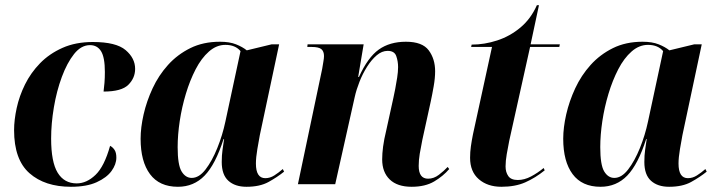

<svg xmlns="http://www.w3.org/2000/svg" viewBox="-20 -706 2750 736"><path d="M252 10Q152 10 93 -42Q34 -94 34 -207Q34 -246 44 -292Q54 -338 76 -382.5Q98 -427 133.5 -463.5Q169 -500 219.5 -522.5Q270 -545 336 -545Q425 -545 461.5 -514Q498 -483 498 -442Q498 -407 472 -381Q446 -355 377 -355Q379 -370 380.5 -388.5Q382 -407 382 -430Q382 -486 367.5 -509.5Q353 -533 325 -533Q291 -533 264 -499Q237 -465 217 -411Q197 -357 186.5 -294.5Q176 -232 176 -175Q176 -85 201 -44Q226 -3 274 -3Q312 -3 346 -35.5Q380 -68 402 -147Q412 -142 419 -131.5Q426 -121 426 -102Q426 -76 407.5 -50.5Q389 -25 350.5 -7.5Q312 10 252 10Z M662 10Q591 10 555 -38.5Q519 -87 519 -174Q519 -217 530.5 -267.5Q542 -318 565 -367.5Q588 -417 624 -457Q660 -497 709.5 -521.5Q759 -546 823 -546Q860 -546 885 -536Q910 -526 926 -513L1021 -536H1050L976 -188Q972 -167 966.5 -134.5Q961 -102 961 -79Q961 -23 997 -23Q1015 -23 1031.5 -33.5Q1048 -44 1064 -58L1069 -48Q1043 -27 1009.5 -8.5Q976 10 925 10Q881 10 855.5 -13Q830 -36 830 -85Q830 -111 833 -131.5Q836 -152 839 -173H837Q806 -76 764.5 -33Q723 10 662 10ZM715 -24Q743 -24 768 -56.5Q793 -89 813 -138.5Q833 -188 844 -240L902 -510Q882 -534 844 -534Q810 -534 781 -508.5Q752 -483 730 -440.5Q708 -398 692.5 -346.5Q677 -295 669 -242Q661 -189 661 -142Q661 -74 676 -49Q691 -24 715 -24Z M1558 10Q1503 10 1474 -18Q1445 -46 1445 -95Q1445 -117 1448.5 -144Q1452 -171 1461 -208L1488 -331Q1491 -344 1495 -365Q1499 -386 1502.5 -408.5Q1506 -431 1506 -449Q1506 -471 1499 -491Q1492 -511 1466 -511Q1444 -511 1424 -494Q1404 -477 1387 -450Q1370 -423 1358 -392.5Q1346 -362 1340 -335L1265 0H1122L1215 -442Q1217 -455 1219.5 -469Q1222 -483 1222 -491Q1222 -509 1212 -517.5Q1202 -526 1175 -526H1158L1159 -536H1374L1353 -411H1356Q1390 -486 1432 -516Q1474 -546 1536 -546Q1599 -546 1623.5 -513Q1648 -480 1648 -433Q1648 -407 1642.5 -375.5Q1637 -344 1631 -316L1599 -170Q1593 -141 1589 -116.5Q1585 -92 1585 -70Q1585 -21 1621 -21Q1643 -21 1662.5 -36Q1682 -51 1696 -66L1702 -58Q1679 -31 1644.5 -10.5Q1610 10 1558 10Z M1902 10Q1849 10 1815.5 -19Q1782 -48 1782 -101Q1782 -123 1785 -144.5Q1788 -166 1793 -191L1866 -526H1786L1788 -535Q1837 -535 1886 -551Q1935 -567 1975 -600.5Q2015 -634 2038 -686H2046L2014 -536H2126L2124 -526H2012L1932 -166Q1927 -141 1922.5 -115Q1918 -89 1918 -68Q1918 -46 1928.5 -31Q1939 -16 1965 -16Q1990 -16 2015.5 -29.5Q2041 -43 2064 -62L2068 -53Q2032 -24 1993.5 -7Q1955 10 1902 10Z M2282 10Q2211 10 2175 -38.5Q2139 -87 2139 -174Q2139 -217 2150.5 -267.5Q2162 -318 2185 -367.5Q2208 -417 2244 -457Q2280 -497 2329.5 -521.5Q2379 -546 2443 -546Q2480 -546 2505 -536Q2530 -526 2546 -513L2641 -536H2670L2596 -188Q2592 -167 2586.5 -134.5Q2581 -102 2581 -79Q2581 -23 2617 -23Q2635 -23 2651.5 -33.5Q2668 -44 2684 -58L2689 -48Q2663 -27 2629.5 -8.5Q2596 10 2545 10Q2501 10 2475.5 -13Q2450 -36 2450 -85Q2450 -111 2453 -131.5Q2456 -152 2459 -173H2457Q2426 -76 2384.5 -33Q2343 10 2282 10ZM2335 -24Q2363 -24 2388 -56.5Q2413 -89 2433 -138.5Q2453 -188 2464 -240L2522 -510Q2502 -534 2464 -534Q2430 -534 2401 -508.5Q2372 -483 2350 -440.5Q2328 -398 2312.5 -346.5Q2297 -295 2289 -242Q2281 -189 2281 -142Q2281 -74 2296 -49Q2311 -24 2335 -24Z"/></svg>

Font: Noto Serif Display SemiCondensed
Style: Bold Italic
Weight: 700
Width: 4
Italic angle: -12°
Designer: Monotype Design Team
Foundry: Monotype Imaging Inc.
Version: Version 2.009